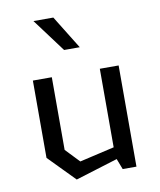

<svg xmlns="http://www.w3.org/2000/svg" viewBox="-89 -877 799 960"><g transform="rotate(-10 310.0 -397.0)"><path d="M188.5 -144.7 255.8 -74.2 490.7 -128.5V-71L222.5 11.7L92.3 -121.2V-513.7H188.5ZM527.7 0H457.8L432.2 -66.5V-513.7H527.7ZM146.8 -806.2H247.7L352.2 -637.2H272.7Z"/></g></svg>

Font: Monaspace Krypton Var ExLight
Style: Regular
Weight: 200
Designer: Riley Cran and the Lettermatic Team
Version: Version 1.200 (Monaspace Krypton Var)